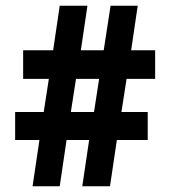

<svg xmlns="http://www.w3.org/2000/svg" viewBox="-20 -652 596 672"><path d="M118 -162H33V-260H133L151 -376H61V-476H166L189 -632H286L263 -476H343L367 -632H462L439 -476H523V-376H423L405 -260H497V-162H389L365 0H268L292 -162H213L189 0H94ZM309 -260 327 -376H246L228 -260Z"/></svg>

Font: Noto Sans Gurmukhi Condensed
Style: Bold
Weight: 700
Width: 3
Designer: Jelle Bosma - Monotype Design Team
Foundry: Monotype Imaging Inc.
Version: Version 2.004; ttfautohint (v1.8.4.7-5d5b)